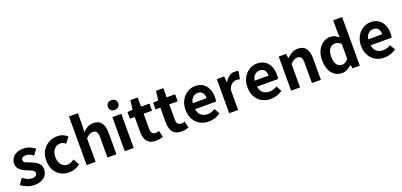

<svg xmlns="http://www.w3.org/2000/svg" viewBox="22 -1880 6203 2963"><g transform="rotate(-20 3123.0 -398.5)"><path d="M239 14Q183 14 125.5 -8Q68 -30 26 -64L93 -157Q131 -129 167 -112.5Q203 -96 243 -96Q285 -96 304.5 -112.5Q324 -129 324 -155Q324 -176 307 -190.5Q290 -205 263.5 -216.5Q237 -228 207 -239Q172 -253 137 -273Q102 -293 79.5 -324.5Q57 -356 57 -403Q57 -453 82.5 -491.5Q108 -530 155 -552Q202 -574 266 -574Q327 -574 374.5 -553Q422 -532 456 -505L390 -416Q360 -437 330.5 -450.5Q301 -464 270 -464Q232 -464 213.5 -449Q195 -434 195 -410Q195 -379 228 -364Q261 -349 306 -332Q343 -318 379 -298.5Q415 -279 438.5 -247Q462 -215 462 -163Q462 -114 436.5 -73.5Q411 -33 361.5 -9.5Q312 14 239 14Z M812 14Q735 14 673 -20.5Q611 -55 575 -121Q539 -187 539 -280Q539 -373 579 -438.5Q619 -504 684 -539Q749 -574 825 -574Q877 -574 917 -556.5Q957 -539 988 -511L918 -418Q897 -435 876.5 -444.5Q856 -454 833 -454Q769 -454 729 -406.5Q689 -359 689 -280Q689 -201 728 -153.5Q767 -106 828 -106Q859 -106 886.5 -119Q914 -132 937 -151L995 -54Q955 -19 907 -2.5Q859 14 812 14Z M1101 0V-798H1248V-597L1241 -492Q1274 -524 1317 -549Q1360 -574 1417 -574Q1508 -574 1549 -514.5Q1590 -455 1590 -349V0H1443V-331Q1443 -396 1424 -422Q1405 -448 1364 -448Q1330 -448 1304.5 -432Q1279 -416 1248 -385V0Z M1727 0V-560H1874V0ZM1801 -651Q1762 -651 1739 -672.5Q1716 -694 1716 -731Q1716 -767 1739 -789Q1762 -811 1801 -811Q1839 -811 1862.5 -789Q1886 -767 1886 -731Q1886 -694 1862.5 -672.5Q1839 -651 1801 -651Z M2236 14Q2170 14 2129.5 -12.5Q2089 -39 2070.5 -86Q2052 -133 2052 -195V-444H1973V-553L2060 -560L2077 -711H2198V-560H2337V-444H2198V-196Q2198 -102 2275 -102Q2289 -102 2304 -106Q2319 -110 2330 -114L2355 -7Q2332 0 2302.5 7Q2273 14 2236 14Z M2657 14Q2591 14 2550.5 -12.5Q2510 -39 2491.5 -86Q2473 -133 2473 -195V-444H2394V-553L2481 -560L2498 -711H2619V-560H2758V-444H2619V-196Q2619 -102 2696 -102Q2710 -102 2725 -106Q2740 -110 2751 -114L2776 -7Q2753 0 2723.5 7Q2694 14 2657 14Z M3105 14Q3027 14 2963.5 -21Q2900 -56 2863 -122Q2826 -188 2826 -280Q2826 -348 2848 -402Q2870 -456 2907 -494.5Q2944 -533 2990.5 -553.5Q3037 -574 3087 -574Q3164 -574 3216 -539.5Q3268 -505 3294.5 -444.5Q3321 -384 3321 -306Q3321 -263 3314 -238H2969Q2978 -170 3020 -135Q3062 -100 3125 -100Q3159 -100 3189 -109.5Q3219 -119 3250 -138L3300 -48Q3259 -20 3208 -3Q3157 14 3105 14ZM2966 -337H3195Q3195 -393 3169.5 -426.5Q3144 -460 3089 -460Q3045 -460 3010 -429Q2975 -398 2966 -337Z M3442 0V-560H3562L3573 -461H3576Q3607 -516 3649.5 -545Q3692 -574 3735 -574Q3758 -574 3773 -570.5Q3788 -567 3800 -562L3776 -435Q3761 -440 3747.5 -442Q3734 -444 3716 -444Q3684 -444 3648.5 -419.5Q3613 -395 3589 -334V0Z M4122 14Q4044 14 3980.5 -21Q3917 -56 3880 -122Q3843 -188 3843 -280Q3843 -348 3865 -402Q3887 -456 3924 -494.5Q3961 -533 4007.5 -553.5Q4054 -574 4104 -574Q4181 -574 4233 -539.5Q4285 -505 4311.5 -444.5Q4338 -384 4338 -306Q4338 -263 4331 -238H3986Q3995 -170 4037 -135Q4079 -100 4142 -100Q4176 -100 4206 -109.5Q4236 -119 4267 -138L4317 -48Q4276 -20 4225 -3Q4174 14 4122 14ZM3983 -337H4212Q4212 -393 4186.5 -426.5Q4161 -460 4106 -460Q4062 -460 4027 -429Q3992 -398 3983 -337Z M4459 0V-560H4579L4590 -486H4593Q4630 -522 4674 -548Q4718 -574 4775 -574Q4866 -574 4907 -514.5Q4948 -455 4948 -349V0H4801V-331Q4801 -396 4782 -422Q4763 -448 4722 -448Q4688 -448 4662.5 -432Q4637 -416 4606 -385V0Z M5297 14Q5192 14 5130 -64Q5068 -142 5068 -280Q5068 -371 5102 -437Q5136 -503 5189.5 -538.5Q5243 -574 5303 -574Q5350 -574 5382.5 -557.5Q5415 -541 5445 -513L5440 -601V-798H5587V0H5467L5456 -58H5452Q5421 -27 5381 -6.5Q5341 14 5297 14ZM5335 -107Q5364 -107 5390 -120.5Q5416 -134 5440 -165V-411Q5415 -434 5388.5 -443.5Q5362 -453 5335 -453Q5288 -453 5253.5 -409Q5219 -365 5219 -282Q5219 -194 5249.5 -150.5Q5280 -107 5335 -107Z M5988 14Q5910 14 5846.5 -21Q5783 -56 5746 -122Q5709 -188 5709 -280Q5709 -348 5731 -402Q5753 -456 5790 -494.5Q5827 -533 5873.5 -553.5Q5920 -574 5970 -574Q6047 -574 6099 -539.5Q6151 -505 6177.5 -444.5Q6204 -384 6204 -306Q6204 -263 6197 -238H5852Q5861 -170 5903 -135Q5945 -100 6008 -100Q6042 -100 6072 -109.5Q6102 -119 6133 -138L6183 -48Q6142 -20 6091 -3Q6040 14 5988 14ZM5849 -337H6078Q6078 -393 6052.5 -426.5Q6027 -460 5972 -460Q5928 -460 5893 -429Q5858 -398 5849 -337Z"/></g></svg>

Font: Source Han Sans
Style: Bold
Weight: 700
Designer: Ryoko NISHIZUKA Ë•øÂ°öÊ∂ºÂ≠ê (kana, bopomofo & ideographs); Paul D. Hunt (Latin, Greek & Cyrillic); Sandoll Communicatio
Foundry: Adobe
Version: Version 2.004;hotconv 1.0.118;makeotfexe 2.5.65603